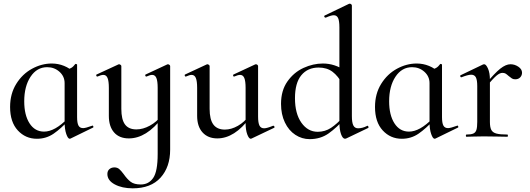

<svg xmlns="http://www.w3.org/2000/svg" viewBox="-20 -745 2887 1046"><path d="M35 -162Q35 -234 68.5 -288Q102 -342 154.5 -370.5Q207 -399 262 -399Q297 -399 329 -386Q361 -373 383 -350L332 -292Q332 -329 304 -354Q276 -379 237 -379Q181 -379 146.5 -327Q112 -275 112 -193Q112 -118 141 -73Q170 -28 220 -28Q279 -28 349 -100L357 -93Q313 -45 272.5 -17Q232 11 181 11Q119 11 77 -34.5Q35 -80 35 -162ZM332 -81V-360Q356 -368 368 -375Q380 -382 390 -396Q391 -397 393 -397Q395 -397 397.5 -395.5Q400 -394 400 -393V-107Q400 -75 407.5 -61Q415 -47 433 -47Q446 -47 482 -60L484 -61Q487 -61 488.5 -56Q490 -51 487 -50L364 10L360 11Q350 11 341 -15Q332 -41 332 -81Z M723 -40Q759 -40 796.5 -60.5Q834 -81 859 -115L864 -104Q778 9 682 9Q630 9 601.5 -23.5Q573 -56 573 -114V-266Q573 -303 566 -320Q559 -337 543 -337Q531 -337 511 -328H509Q506 -328 504.5 -333Q503 -338 506 -339L625 -394L628 -395Q632 -395 636.5 -392Q641 -389 641 -385V-152Q641 -94 661 -67Q681 -40 723 -40ZM703 281Q645 281 605 259.5Q565 238 565 203Q565 186 576 176.5Q587 167 603 167Q619 167 629.5 176Q640 185 654 204Q673 231 692 245.5Q711 260 747 260Q790 260 814.5 224.5Q839 189 839 94V-266Q839 -303 832 -320Q825 -337 809 -337Q798 -337 778 -328H776Q773 -328 771.5 -333Q770 -338 773 -339L891 -394L895 -395Q898 -395 902.5 -392Q907 -389 907 -385V70Q907 165 854.5 223Q802 281 703 281Z M1054 -114V-266Q1054 -303 1047 -320Q1040 -337 1024 -337Q1013 -337 993 -328H991Q988 -328 986.5 -333Q985 -338 988 -339L1106 -394L1110 -395Q1113 -395 1117.5 -392Q1122 -389 1122 -385V-152Q1122 -94 1142.5 -66.5Q1163 -39 1205 -39Q1240 -39 1276 -59.5Q1312 -80 1337 -115L1342 -104Q1258 9 1164 9Q1113 9 1083.5 -23.5Q1054 -56 1054 -114ZM1419 -46Q1434 -46 1468 -60H1469Q1473 -60 1475 -55.5Q1477 -51 1474 -49L1350 10L1346 11Q1336 11 1327 -13Q1318 -37 1318 -76V-266Q1318 -303 1311 -320Q1304 -337 1288 -337Q1277 -337 1256 -328H1254Q1251 -328 1250 -333Q1249 -338 1252 -339L1370 -394L1374 -395Q1378 -395 1382 -392Q1386 -389 1386 -385V-110Q1386 -76 1393.5 -61Q1401 -46 1419 -46Z M1511 -179Q1511 -252 1546 -301.5Q1581 -351 1633.5 -375Q1686 -399 1739 -399Q1804 -399 1862 -359L1846 -287Q1822 -331 1791.5 -354Q1761 -377 1716 -377Q1656 -377 1621.5 -335Q1587 -293 1587 -210Q1587 -126 1622 -76.5Q1657 -27 1711 -27Q1751 -27 1783.5 -48.5Q1816 -70 1851 -109L1860 -101Q1814 -49 1770 -18Q1726 13 1667 13Q1625 13 1589 -10.5Q1553 -34 1532 -78Q1511 -122 1511 -179ZM1931 -46Q1954 -46 1980 -59L1982 -60Q1985 -60 1987 -55Q1989 -50 1986 -48L1867 9Q1861 11 1860 11Q1847 11 1838 -14Q1829 -39 1829 -81V-595Q1829 -631 1822 -646.5Q1815 -662 1798 -662Q1784 -662 1755 -649H1753Q1749 -649 1747 -653.5Q1745 -658 1748 -660L1881 -724Q1883 -725 1886 -725Q1889 -725 1893 -722Q1897 -719 1897 -715V-112Q1897 -77 1905 -61.5Q1913 -46 1931 -46Z M2023 -162Q2023 -234 2056.5 -288Q2090 -342 2142.5 -370.5Q2195 -399 2250 -399Q2285 -399 2317 -386Q2349 -373 2371 -350L2320 -292Q2320 -329 2292 -354Q2264 -379 2225 -379Q2169 -379 2134.5 -327Q2100 -275 2100 -193Q2100 -118 2129 -73Q2158 -28 2208 -28Q2267 -28 2337 -100L2345 -93Q2301 -45 2260.5 -17Q2220 11 2169 11Q2107 11 2065 -34.5Q2023 -80 2023 -162ZM2320 -81V-360Q2344 -368 2356 -375Q2368 -382 2378 -396Q2379 -397 2381 -397Q2383 -397 2385.5 -395.5Q2388 -394 2388 -393V-107Q2388 -75 2395.5 -61Q2403 -47 2421 -47Q2434 -47 2470 -60L2472 -61Q2475 -61 2476.5 -56Q2478 -51 2475 -50L2352 10L2348 11Q2338 11 2329 -15Q2320 -41 2320 -81Z M2761 -395Q2784 -395 2804 -381.5Q2824 -368 2824 -349Q2824 -334 2814 -323.5Q2804 -313 2787 -313Q2776 -313 2769 -317.5Q2762 -322 2751 -331Q2741 -340 2734.5 -344Q2728 -348 2717 -348Q2703 -348 2685.5 -333.5Q2668 -319 2627 -271L2621 -282Q2675 -347 2705.5 -371Q2736 -395 2761 -395ZM2521 -12Q2546 -12 2558.5 -17.5Q2571 -23 2575.5 -37.5Q2580 -52 2580 -81V-276Q2580 -309 2572.5 -323.5Q2565 -338 2547 -338Q2530 -338 2494 -324H2492Q2489 -324 2487.5 -329Q2486 -334 2489 -335L2612 -394L2618 -395Q2628 -395 2638.5 -371.5Q2649 -348 2649 -310V-81Q2649 -52 2656.5 -37.5Q2664 -23 2684 -17.5Q2704 -12 2744 -12Q2747 -12 2747 -6Q2747 0 2744 0Q2711 0 2691 -1L2615 -2L2559 -1Q2545 0 2521 0Q2518 0 2518 -6Q2518 -12 2521 -12Z"/></svg>

Font: Cormorant Infant Medium
Style: Regular
Weight: 500
Designer: Christian Thalmann (Catharsis Fonts)
Foundry: Catharsis Fonts
Version: Version 4.000